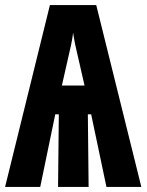

<svg xmlns="http://www.w3.org/2000/svg" viewBox="-26 -734 576 754"><path d="M-6 0H132L191 -285H205L202 0H322L319 -285H332L392 0H529L352 -714H170ZM217 -398 253 -557C255 -568 259 -585 261 -606C264 -586 267 -571 269 -560L306 -398Z"/></svg>

Font: Noto Sans Mono Condensed ExtraBold
Style: Regular
Weight: 800
Width: 3
Designer: Monotype Design Team
Foundry: Monotype Imaging Inc.
Version: Version 2.014